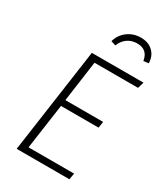

<svg xmlns="http://www.w3.org/2000/svg" viewBox="-218 -993 947 1088"><g transform="rotate(30 256.0 -449.0)"><path d="M512 -684 500 -643H215L178 -377H425L419 -336H173L131 -41H429L422 0H77L174 -684ZM237 -797Q250 -843 287 -870.5Q324 -898 373 -898Q422 -898 452 -869.5Q482 -841 483 -794L450 -790Q439 -859 371 -859Q335 -859 308.5 -840.5Q282 -822 268 -787Z"/></g></svg>

Font: Fira Sans ExtraLight
Style: Italic
Weight: 275
Italic angle: -8°
Designer: Carrois Corporate & Edenspiekermann AG
Foundry: Carrois Corporate GbR & Edenspiekermann AG
Version: Version 4.203